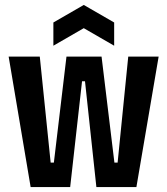

<svg xmlns="http://www.w3.org/2000/svg" viewBox="-20 -757 677 777"><path d="M104 0 15 -528H141L185 -99H198L249 -528H391L443 -99H456L499 -528H622L532 0H370L324 -428H312L264 0ZM196 -572V-666L319 -737L442 -666V-572L319 -643Z"/></svg>

Font: Bricolage Grotesque 36pt Condensed SemiBold
Style: Regular
Weight: 600
Width: 3
Designer: Mathieu Triay
Foundry: Atelier Triay
Version: Version 1.001;gftools[0.9.33.dev8+g029e19f]